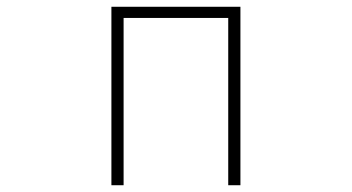

<svg xmlns="http://www.w3.org/2000/svg" viewBox="-20 -547 1040 567"><path d="M309 0H345V-494H654V0H690V-527H309Z"/></svg>

Font: Harano Aji Gothic CN ExtraLight
Style: Regular
Weight: 250
Foundry: Masamichi Hosoda
Version: HaranoAjiGothicCN-ExtraLight version 20230610;ttx 4.39.4